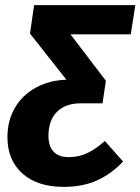

<svg xmlns="http://www.w3.org/2000/svg" viewBox="-20 -713 548 749"><path d="M490 -579H255L393 -398L380 -310H295Q235 -310 202 -276.5Q169 -243 169 -183Q169 -143 189 -121.5Q209 -100 248 -100Q287 -100 320 -115.5Q353 -131 389 -163L460 -83Q415 -35 359 -9.5Q303 16 229 16Q125 16 67 -36.5Q9 -89 9 -178Q9 -243 38.5 -293Q68 -343 120.5 -371.5Q173 -400 239 -402L97 -582L113 -693H508Z"/></svg>

Font: Fira Sans Condensed
Style: Bold Italic
Weight: 700
Width: 3
Italic angle: -8°
Designer: Carrois Corporate & Edenspiekermann AG
Foundry: Carrois Corporate GbR & Edenspiekermann AG
Version: Version 4.203